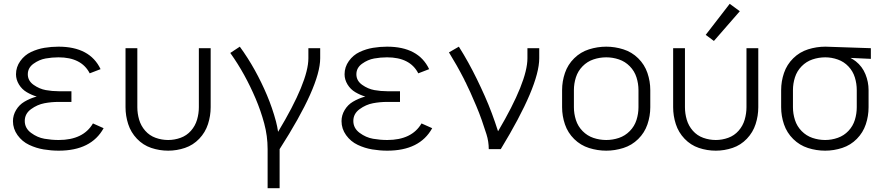

<svg xmlns="http://www.w3.org/2000/svg" viewBox="-20 -783 4640 1008"><path d="M288 8Q249 8 209.5 1.5Q170 -5 133 -22.5Q96 -40 72 -73.5Q48 -107 48 -147Q48 -178 64.5 -205.5Q81 -233 108 -249Q135 -265 165 -274L173 -276Q146 -284 120.5 -299Q95 -314 79.5 -339.5Q64 -365 64 -393Q64 -431 86.5 -462.5Q109 -494 143 -510Q177 -526 213.5 -532Q250 -538 287 -538Q452 -538 508 -420L451 -398Q408 -482 287 -482Q253 -482 219.5 -476Q186 -470 156 -448.5Q126 -427 126 -393Q126 -359 156.5 -337.5Q187 -316 220.5 -310Q254 -304 288 -304H355V-248H288Q250 -248 213 -241Q176 -234 143 -210Q110 -186 110 -148Q110 -110 143 -85.5Q176 -61 213.5 -54.5Q251 -48 288 -48Q417 -48 468 -135L524 -110Q459 8 288 8Z M863 8Q817 8 774 -6.5Q731 -21 699 -54.5Q667 -88 653 -131.5Q639 -175 639 -220V-530H701V-220Q701 -187 710.5 -154.5Q720 -122 742.5 -96.5Q765 -71 797 -59.5Q829 -48 863 -48Q896 -48 928 -59.5Q960 -71 982.5 -96.5Q1005 -122 1014.5 -154.5Q1024 -187 1024 -220V-530H1086V-220Q1086 -175 1072 -131.5Q1058 -88 1026 -54.5Q994 -21 951 -6.5Q908 8 863 8Z M1385 205V0Q1385 -69 1367 -135.5Q1349 -202 1322 -265.5Q1295 -329 1262 -389Q1229 -449 1189 -505L1239 -538Q1282 -479 1317.5 -415Q1353 -351 1381.5 -283.5Q1410 -216 1429 -145Q1436 -118 1440 -91Q1599 -355 1599 -477V-530H1661V-477Q1661 -332 1448 0V205Z M2013 8Q1974 8 1934.5 1.5Q1895 -5 1858 -22.5Q1821 -40 1797 -73.5Q1773 -107 1773 -147Q1773 -178 1789.5 -205.5Q1806 -233 1833 -249Q1860 -265 1890 -274L1898 -276Q1871 -284 1845.5 -299Q1820 -314 1804.5 -339.5Q1789 -365 1789 -393Q1789 -431 1811.5 -462.5Q1834 -494 1868 -510Q1902 -526 1938.5 -532Q1975 -538 2012 -538Q2177 -538 2233 -420L2176 -398Q2133 -482 2012 -482Q1978 -482 1944.5 -476Q1911 -470 1881 -448.5Q1851 -427 1851 -393Q1851 -359 1881.5 -337.5Q1912 -316 1945.5 -310Q1979 -304 2013 -304H2080V-248H2013Q1975 -248 1938 -241Q1901 -234 1868 -210Q1835 -186 1835 -148Q1835 -110 1868 -85.5Q1901 -61 1938.5 -54.5Q1976 -48 2013 -48Q2142 -48 2193 -135L2249 -110Q2184 8 2013 8Z M2546 0Q2546 -40 2534 -78Q2522 -116 2509 -153Q2496 -190 2480.5 -226.5Q2465 -263 2449 -299Q2440 -319 2430 -339L2426 -348L2421 -357L2417 -366L2415 -370Q2397 -405 2377.5 -439.5Q2358 -474 2337 -508L2389 -538Q2415 -497 2438.5 -454.5Q2462 -412 2483.5 -368Q2505 -324 2525 -279Q2545 -234 2562 -188.5Q2579 -143 2594 -96L2595 -94Q2749 -355 2749 -477V-530H2811V-477Q2811 -332 2609 0Z M3163 8Q3117 8 3072.5 -6Q3028 -20 2994.5 -53Q2961 -86 2946 -130Q2931 -174 2931 -220V-310Q2931 -356 2946 -400Q2961 -444 2994.5 -477Q3028 -510 3072.5 -524Q3117 -538 3163 -538Q3208 -538 3252.5 -524Q3297 -510 3330.5 -477Q3364 -444 3379 -400Q3394 -356 3394 -310V-220Q3394 -174 3379 -130Q3364 -86 3330.5 -53Q3297 -20 3252.5 -6Q3208 8 3163 8ZM3163 -48Q3197 -48 3229.5 -59Q3262 -70 3286.5 -95Q3311 -120 3321.5 -153Q3332 -186 3332 -220V-310Q3332 -344 3321.5 -377Q3311 -410 3286.5 -435Q3262 -460 3229.5 -471Q3197 -482 3163 -482Q3128 -482 3095.5 -471Q3063 -460 3038.5 -435Q3014 -410 3003.5 -377Q2993 -344 2993 -310V-220Q2993 -186 3003.5 -153Q3014 -120 3038.5 -95Q3063 -70 3095.5 -59Q3128 -48 3163 -48Z M3728 -568 3685 -600 3811 -763 3864 -724ZM3738 8Q3692 8 3649 -6.5Q3606 -21 3574 -54.5Q3542 -88 3528 -131.5Q3514 -175 3514 -220V-530H3576V-220Q3576 -187 3585.5 -154.5Q3595 -122 3617.5 -96.5Q3640 -71 3672 -59.5Q3704 -48 3738 -48Q3771 -48 3803 -59.5Q3835 -71 3857.5 -96.5Q3880 -122 3889.5 -154.5Q3899 -187 3899 -220V-530H3961V-220Q3961 -175 3947 -131.5Q3933 -88 3901 -54.5Q3869 -21 3826 -6.5Q3783 8 3738 8Z M4312 8Q4266 8 4222 -6Q4178 -20 4144.5 -53Q4111 -86 4096 -130Q4081 -174 4081 -220V-310Q4081 -356 4096 -400Q4111 -444 4144.5 -477Q4178 -510 4222.5 -524Q4267 -538 4313 -538H4314L4552 -530V-474L4445 -479Q4460 -471 4473 -461Q4507 -434 4523.5 -393.5Q4540 -353 4540 -310V-220Q4540 -174 4525.5 -130.5Q4511 -87 4478.5 -54Q4446 -21 4402 -6.5Q4358 8 4312 8ZM4312 -48Q4346 -48 4378.5 -59.5Q4411 -71 4434.5 -96Q4458 -121 4468 -153.5Q4478 -186 4478 -220V-310Q4478 -344 4468 -376.5Q4458 -409 4434.5 -434Q4411 -459 4378.5 -470.5Q4346 -482 4313 -482Q4278 -482 4245.5 -471Q4213 -460 4188.5 -435Q4164 -410 4153.5 -377Q4143 -344 4143 -310V-220Q4143 -186 4153.5 -153Q4164 -120 4188.5 -95Q4213 -70 4245.5 -59Q4278 -48 4312 -48Z"/></svg>

Font: Jozsika Light
Style: Regular
Weight: 300
Monospace: yes
Designer: Belleve Invis
Foundry: Belleve Invis
Version: 2.1.0